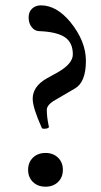

<svg xmlns="http://www.w3.org/2000/svg" viewBox="-20 -685 376 717"><path d="M145 -204.1Q137.7 -204.1 136.2 -207Q102.1 -283.2 102.1 -315.9Q102.1 -361.8 152.8 -391.1L199.2 -417Q252 -448.2 252 -481.9Q252 -526.4 221.7 -546.4Q191.4 -566.4 125 -568.8Q108.9 -569.8 97.9 -584.2Q86.9 -598.6 86.9 -620.1Q86.9 -640.6 99.9 -652.8Q112.8 -665 132.8 -665Q191.4 -665 243.2 -602.1Q300.8 -530.8 300.8 -458Q300.8 -377 258.8 -354L187 -312Q154.8 -293.9 154.8 -274.9Q154.8 -247.1 162.1 -213.9Q164.1 -209.5 159.2 -206.8Q154.3 -204.1 145 -204.1ZM196.8 -5.4Q178.7 12.2 149.9 12.2Q121.1 12.2 103 -5.4Q85 -22.9 85 -50.8Q85 -78.6 103 -96.2Q121.1 -113.8 149.9 -113.8Q178.7 -113.8 196.8 -96.2Q214.8 -78.6 214.8 -50.8Q214.8 -22.9 196.8 -5.4Z"/></svg>

Font: Junicode SmCond Medium
Style: Regular
Weight: 500
Width: 4
Designer: Peter S. Baker
Version: Version 2.206